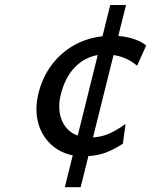

<svg xmlns="http://www.w3.org/2000/svg" viewBox="-20 -652 616 772"><path d="M218.3 -224.1Q218.3 -181.2 237.8 -150.4Q257.3 -119.6 292.5 -106.9L373 -430.7Q347.2 -426.3 324 -414.1Q300.8 -401.9 281.5 -382.1Q262.2 -362.3 247.8 -335Q233.4 -307.6 224.6 -272.5Q221.2 -259.8 219.7 -247.6Q218.3 -235.4 218.3 -224.1ZM486.8 -631.8 455.6 -507.3Q492.7 -504.4 521.2 -494.1Q549.8 -483.9 567.9 -469.2L531.2 -387.7Q491.2 -422.4 436.5 -430.7L354 -99.6Q390.1 -101.6 420.7 -115.5Q451.2 -129.4 484.9 -153.8L474.1 -74.2Q455.6 -62.5 439.5 -54Q423.3 -45.4 407 -39.1Q390.6 -32.7 373.3 -29.3Q356 -25.9 335.4 -24.4L304.2 100.6H240.7L272.5 -27.3Q240.2 -33.7 213.6 -49.8Q187 -65.9 167.5 -90.1Q147.9 -114.3 137.2 -145.8Q126.5 -177.2 126.5 -213.9Q126.5 -229.5 128.7 -245.1Q130.9 -260.7 134.8 -277.8Q146.5 -324.7 169.9 -364.3Q193.4 -403.8 226.6 -433.6Q259.8 -463.4 301.8 -482.2Q343.8 -501 392.1 -506.3L423.3 -631.8Z"/></svg>

Font: Andika New Basic
Style: Italic
Weight: 400
Italic angle: -14°
Designer: Victor Gaultney, Annie Olsen, Julie Remington, Don Collingsworth, Eric Hays
Foundry: SIL International
Version: Version 5.500